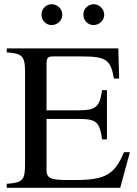

<svg xmlns="http://www.w3.org/2000/svg" viewBox="-20 -892 651 912"><path d="M475 -822C475 -849 452 -872 425 -872C398 -872 376 -850 376 -823C376 -795 397 -773 424 -773C452 -773 475 -795 475 -822ZM276 -822C276 -849 253 -872 226 -872C199 -872 177 -850 177 -823C177 -795 198 -773 225 -773C253 -773 276 -795 276 -822ZM597 -169H569C524 -63 481 -37 338 -37H302C228 -37 201 -42 201 -84V-327H352C438 -327 453 -314 465 -230H488V-464H465C453 -385 438 -368 352 -368H201V-588C201 -620 208 -624 236 -624H367C483 -624 506 -609 521 -519H546L542 -662H12V-643C87 -639 99 -624 99 -550V-114C99 -37 89 -24 12 -19V0H551Z"/></svg>

Font: STIX Math
Style: Regular
Weight: 400
Designer: MicroPress Inc., with final additions and corrections provided by Coen Hoffman, Elsevier (retired)
Version: Version 1.1.0